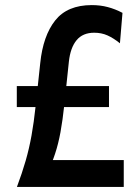

<svg xmlns="http://www.w3.org/2000/svg" viewBox="-20 -734 530 754"><path d="M46.5 0Q67 -55 80.8 -102.8Q94.5 -150.5 103.8 -201.8Q113 -253 120 -318L138 -486Q149 -593.5 196.8 -653.8Q244.5 -714 340.5 -714Q374 -714 403.2 -706.2Q432.5 -698.5 461 -683.5L451 -564Q425.5 -584.5 402 -595Q378.5 -605.5 350 -605.5Q305 -605.5 280.8 -576.2Q256.5 -547 250.5 -492L233 -326Q226 -261 217.5 -214.8Q209 -168.5 196.2 -130Q183.5 -91.5 163.5 -49L133.5 -105.5H466V0ZM46 -313.5V-396H408V-313.5Z"/></svg>

Font: Cabin SemiCondensed SemiBold
Style: Regular
Weight: 600
Width: 4
Designer: Pablo Impallari
Foundry: Pablo Impallari. http://www.impallari.com Igino Marini. http://www.ikern.com
Version: Version 3.001